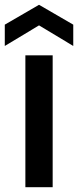

<svg xmlns="http://www.w3.org/2000/svg" viewBox="-31 -782 326 802"><path d="M189 -551V0H75V-551ZM132 -676 -11 -590V-679L132 -762L275 -679V-590Z"/></svg>

Font: MSTAGE Medium
Style: Regular
Weight: 500
Designer: Ninad Kale (Devanagari), Jonny Pinhorn (Latin)
Foundry: Indian Type Foundry
Version: 4.004